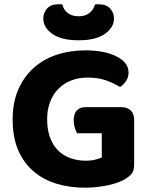

<svg xmlns="http://www.w3.org/2000/svg" viewBox="-20 -859 699 896"><path d="M606 -92Q606 -63 595 -49Q584 -35 560 -21Q546 -13 526 -6Q506 1 481.5 6Q457 11 430.5 14Q404 17 378 17Q306 17 244.5 -1.5Q183 -20 137 -59Q91 -98 65 -158Q39 -218 39 -302Q39 -381 65.5 -441.5Q92 -502 137.5 -542.5Q183 -583 244.5 -603.5Q306 -624 377 -624Q470 -624 525 -595Q580 -566 580 -521Q580 -498 568 -480.5Q556 -463 540 -453Q515 -469 477.5 -483Q440 -497 389 -497Q347 -497 312.5 -483.5Q278 -470 253 -445Q228 -420 214 -384Q200 -348 200 -303Q200 -254 213.5 -217.5Q227 -181 251 -157Q275 -133 308.5 -121Q342 -109 381 -109Q405 -109 424.5 -114Q444 -119 455 -124V-237H340Q334 -247 329 -263Q324 -279 324 -297Q324 -329 339 -344Q354 -359 378 -359H546Q574 -359 590 -343.5Q606 -328 606 -300ZM347 -783Q378 -783 397.5 -798.5Q417 -814 423 -838Q428 -839 432 -839Q436 -839 441 -839Q476 -839 494 -819Q512 -799 512 -773Q512 -731 469.5 -701Q427 -671 347 -671Q266 -671 224 -701Q182 -731 182 -773Q182 -799 199.5 -819Q217 -839 253 -839Q258 -839 262 -839Q266 -839 271 -838Q276 -814 296 -798.5Q316 -783 347 -783Z"/></svg>

Font: Baloo Bhaina 2
Style: Bold
Weight: 700
Designer: Yesha Goshar, Manish Minz, Shuchita Grover and Ek Type
Foundry: Ek Type
Version: Version 1.640;hotconv 1.0.111;makeotfexe 2.5.65597; ttfautoh